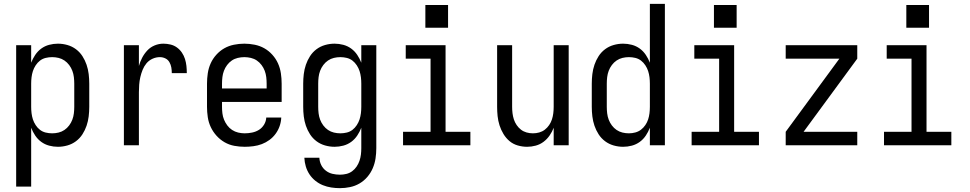

<svg xmlns="http://www.w3.org/2000/svg" viewBox="-20 -755 5040 998"><path d="M64 215V-520H142V-429Q150 -450 163 -469.5Q176 -489 194.5 -502.5Q213 -516 235.5 -522Q258 -528 281 -528Q306 -528 330.5 -521Q355 -514 375 -499Q395 -484 408.5 -463Q422 -442 430 -418.5Q438 -395 441 -370Q444 -345 444 -320V-200Q444 -175 441 -150Q438 -125 430 -101.5Q422 -78 408.5 -57Q395 -36 375 -21Q355 -6 330.5 1Q306 8 281 8Q258 8 235.5 2Q213 -4 194.5 -17.5Q176 -31 163 -50.5Q150 -70 142 -91V215ZM251 -62Q268 -62 284.5 -66Q301 -70 315 -79.5Q329 -89 339.5 -103Q350 -117 356 -133Q362 -149 364 -166Q366 -183 366 -200V-320Q366 -337 364 -354Q362 -371 356 -387Q350 -403 339.5 -417Q329 -431 315 -440.5Q301 -450 284.5 -454Q268 -458 251 -458Q234 -458 217.5 -454Q201 -450 188 -440Q175 -430 165.5 -415.5Q156 -401 151 -385.5Q146 -370 144 -353.5Q142 -337 142 -320V-200Q142 -183 144 -166.5Q146 -150 151 -134.5Q156 -119 165.5 -104.5Q175 -90 188 -80Q201 -70 217.5 -66Q234 -62 251 -62Z M624 0V-520H702V-412Q708 -434 719 -455Q730 -476 746 -493Q762 -510 784 -519Q806 -528 829 -528Q848 -528 866.5 -523.5Q885 -519 900 -508Q915 -497 925.5 -481.5Q936 -466 941.5 -448.5Q947 -431 949 -412.5Q951 -394 951 -375H873Q873 -390 870.5 -404.5Q868 -419 860.5 -432Q853 -445 839.5 -451.5Q826 -458 811 -458Q791 -458 772.5 -449.5Q754 -441 741.5 -426Q729 -411 721.5 -392.5Q714 -374 709.5 -354.5Q705 -335 703.5 -315Q702 -295 702 -276V0Z M1252 8Q1225 8 1198 3Q1171 -2 1147.5 -15.5Q1124 -29 1105.5 -49.5Q1087 -70 1075.5 -94.5Q1064 -119 1060 -146Q1056 -173 1056 -200V-320Q1056 -347 1060 -374Q1064 -401 1075 -425.5Q1086 -450 1104.5 -470.5Q1123 -491 1146 -504Q1169 -517 1196 -522.5Q1223 -528 1250 -528Q1277 -528 1304 -522.5Q1331 -517 1354 -504Q1377 -491 1395.5 -470.5Q1414 -450 1425 -425.5Q1436 -401 1440 -374Q1444 -347 1444 -320V-225H1134V-200Q1134 -183 1136 -166Q1138 -149 1144.5 -133Q1151 -117 1161.5 -103Q1172 -89 1186.5 -79.5Q1201 -70 1218 -66Q1235 -62 1252 -62Q1271 -62 1290.5 -66Q1310 -70 1326 -80Q1342 -90 1352.5 -107Q1363 -124 1364 -144H1442Q1441 -121 1433.5 -99.5Q1426 -78 1412.5 -59.5Q1399 -41 1380.5 -27.5Q1362 -14 1341 -6Q1320 2 1297 5Q1274 8 1252 8ZM1366 -295V-320Q1366 -337 1364 -354Q1362 -371 1356 -387Q1350 -403 1339.5 -417Q1329 -431 1315 -440.5Q1301 -450 1284 -454Q1267 -458 1250 -458Q1233 -458 1216 -454Q1199 -450 1185 -440.5Q1171 -431 1160.5 -417Q1150 -403 1144 -387Q1138 -371 1136 -354Q1134 -337 1134 -320V-295Z M1747 223Q1724 223 1701.5 219.5Q1679 216 1658 207.5Q1637 199 1619 184.5Q1601 170 1588.5 151Q1576 132 1569.5 110Q1563 88 1562 65H1640Q1641 85 1649.5 102.5Q1658 120 1673.5 132Q1689 144 1708 148.5Q1727 153 1747 153Q1764 153 1780.5 149Q1797 145 1810.5 135Q1824 125 1833.5 111Q1843 97 1848.5 81Q1854 65 1856 48.5Q1858 32 1858 15V-91Q1850 -70 1837 -50.5Q1824 -31 1805.5 -17.5Q1787 -4 1764.5 2Q1742 8 1719 8Q1694 8 1669.5 1Q1645 -6 1625 -21Q1605 -36 1591.5 -57Q1578 -78 1570 -101.5Q1562 -125 1559 -150Q1556 -175 1556 -200V-320Q1556 -345 1559 -370Q1562 -395 1570 -418.5Q1578 -442 1591.5 -463Q1605 -484 1625 -499Q1645 -514 1669.5 -521Q1694 -528 1719 -528Q1742 -528 1764.5 -522Q1787 -516 1805.5 -502.5Q1824 -489 1837 -469.5Q1850 -450 1858 -429V-520H1936V15Q1936 42 1932 68.5Q1928 95 1917.5 119.5Q1907 144 1889.5 164.5Q1872 185 1849 198.5Q1826 212 1799.5 217.5Q1773 223 1747 223ZM1749 -62Q1766 -62 1782.5 -66Q1799 -70 1812 -80Q1825 -90 1834.5 -104.5Q1844 -119 1849 -134.5Q1854 -150 1856 -166.5Q1858 -183 1858 -200V-320Q1858 -337 1856 -353.5Q1854 -370 1849 -385.5Q1844 -401 1834.5 -415.5Q1825 -430 1812 -440Q1799 -450 1782.5 -454Q1766 -458 1749 -458Q1732 -458 1715.5 -454Q1699 -450 1685 -440.5Q1671 -431 1660.5 -417Q1650 -403 1644 -387Q1638 -371 1636 -354Q1634 -337 1634 -320V-200Q1634 -183 1636 -166Q1638 -149 1644 -133Q1650 -117 1660.5 -103Q1671 -89 1685 -79.5Q1699 -70 1715.5 -66Q1732 -62 1749 -62Z M2075 0V-70H2218V-450H2089V-520H2296V-70H2425V0ZM2191 -611V-729H2309V-611Z M2720 8Q2695 8 2671 1Q2647 -6 2628.5 -21.5Q2610 -37 2597 -58.5Q2584 -80 2576.5 -103.5Q2569 -127 2566.5 -151.5Q2564 -176 2564 -200V-520H2642V-200Q2642 -183 2644 -166.5Q2646 -150 2651 -134.5Q2656 -119 2665.5 -105Q2675 -91 2688 -81Q2701 -71 2717 -66.5Q2733 -62 2750 -62Q2767 -62 2783 -66.5Q2799 -71 2812 -81Q2825 -91 2834.5 -105Q2844 -119 2849 -134.5Q2854 -150 2856 -166.5Q2858 -183 2858 -200V-520H2936V0H2858V-91Q2850 -70 2837 -51Q2824 -32 2805.5 -18Q2787 -4 2764.5 2Q2742 8 2720 8Z M3219 8Q3194 8 3169.5 1Q3145 -6 3125 -21Q3105 -36 3091.5 -57Q3078 -78 3070 -101.5Q3062 -125 3059 -150Q3056 -175 3056 -200V-320Q3056 -345 3059 -370Q3062 -395 3070 -418.5Q3078 -442 3091.5 -463Q3105 -484 3125 -499Q3145 -514 3169.5 -521Q3194 -528 3219 -528Q3242 -528 3264.5 -522Q3287 -516 3305.5 -502.5Q3324 -489 3337 -469.5Q3350 -450 3358 -429V-735H3436V0H3358V-91Q3350 -70 3337 -50.5Q3324 -31 3305.5 -17.5Q3287 -4 3264.5 2Q3242 8 3219 8ZM3249 -62Q3266 -62 3282.5 -66.5Q3299 -71 3312 -81Q3325 -91 3334.5 -105Q3344 -119 3349 -134.5Q3354 -150 3356 -166.5Q3358 -183 3358 -200V-320Q3358 -337 3356 -353.5Q3354 -370 3349 -385.5Q3344 -401 3334.5 -415.5Q3325 -430 3312 -440Q3299 -450 3282.5 -454Q3266 -458 3249 -458Q3232 -458 3215.5 -454Q3199 -450 3185 -440.5Q3171 -431 3160.5 -417Q3150 -403 3144 -387Q3138 -371 3136 -354Q3134 -337 3134 -320V-200Q3134 -183 3136 -166Q3138 -149 3144 -133Q3150 -117 3160.5 -103Q3171 -89 3185 -79.5Q3199 -70 3215.5 -66Q3232 -62 3249 -62Q3249 -62 3249 -62Q3249 -62 3249 -62Z M3575 0V-70H3718V-450H3589V-520H3796V-70H3925V0ZM3691 -611V-729H3809V-611Z M4064 0V-70L4343 -450H4064V-520H4436V-450L4157 -70H4436V0Z M4575 0V-70H4718V-450H4589V-520H4796V-70H4925V0ZM4691 -611V-729H4809V-611Z"/></svg>

Font: Iosevka SS04
Style: Regular
Weight: 400
Monospace: yes
Designer: Belleve Invis
Foundry: Belleve Invis
Version: Version 19.0.0; ttfautohint (v1.8.4)